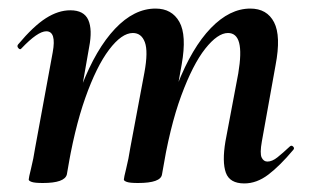

<svg xmlns="http://www.w3.org/2000/svg" viewBox="-20 -419 725 448"><path d="M550 9Q516 9 507 -16Q498 -41 506 -89L536 -248Q544 -296 538 -319Q532 -342 512 -342Q488 -342 459 -305.5Q430 -269 403 -196Q376 -123 358 -12L340 -13Q360 -135 394 -221.5Q428 -308 472 -353.5Q516 -399 564 -399Q603 -399 619.5 -367Q636 -335 623 -267L591 -89Q586 -61 590.5 -51.5Q595 -42 604 -42Q615 -42 627.5 -52Q640 -62 656 -77Q660 -81 664 -77Q668 -73 664 -69Q633 -32 606 -11.5Q579 9 550 9ZM80 8Q61 8 54 5.5Q47 3 47 0Q47 -4 52.5 -26Q58 -48 62 -74L103 -297Q112 -346 88 -346Q78 -346 63.5 -336Q49 -326 30 -306Q27 -302 23 -306.5Q19 -311 22 -315Q58 -358 87 -376.5Q116 -395 144 -395Q176 -395 186 -372.5Q196 -350 188 -309L136 -12Q131 8 80 8ZM302 8Q283 8 276 5.5Q269 3 269 0Q269 -4 274.5 -26Q280 -48 284 -74L317 -250Q326 -299 318 -320.5Q310 -342 290 -342Q264 -342 234.5 -303Q205 -264 179 -190.5Q153 -117 136 -12L118 -13Q137 -132 170.5 -218.5Q204 -305 248.5 -352Q293 -399 343 -399Q381 -399 398.5 -368Q416 -337 404 -269L358 -12Q355 8 302 8Z"/></svg>

Font: Cormorant Garamond Light
Style: Italic
Weight: 300
Italic angle: -10°
Designer: Christian Thalmann (Catharsis Fonts)
Foundry: Catharsis Fonts
Version: Version 4.001